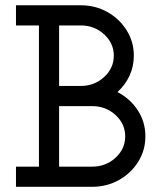

<svg xmlns="http://www.w3.org/2000/svg" viewBox="-20 -719 621 739"><path d="M207.5 -621.1V-388.2H290.5Q343.3 -388.2 380.6 -422.4Q418 -456.5 418 -504.9Q418 -552.7 380.6 -586.9Q343.3 -621.1 290.5 -621.1ZM335 -77.6Q387.2 -77.6 424.6 -111.8Q461.9 -146 461.9 -194.3Q461.9 -242.2 424.6 -276.4Q387.2 -310.5 335 -310.5H207.5V-77.6ZM432.1 -364.7Q481 -339.4 510.3 -294.4Q539.6 -249.5 539.6 -194.3Q539.6 -140.6 512 -96.4Q484.4 -52.2 437.7 -26.1Q391.1 0 335 0H41.5V-77.6H129.9V-621.1H41.5V-698.7H290.5Q347.2 -698.7 393.6 -672.6Q439.9 -646.5 467.5 -602.3Q495.1 -558.1 495.1 -504.9Q495.1 -463.4 478.5 -427.5Q461.9 -391.6 432.1 -364.7Z"/></svg>

Font: Turpis
Style: Regular
Weight: 400
Designer: GGBotNet
Foundry: f0n7
Version: 1.00